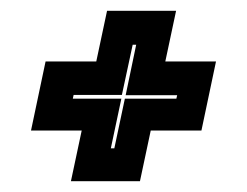

<svg xmlns="http://www.w3.org/2000/svg" viewBox="-20 -480 458 356"><path d="M111.5 -144 131.5 -238H37.5L64.5 -366H158.5L178.5 -460H306.5L286.5 -366H380.5L353.5 -238H259.5L239.5 -144ZM185.5 -205H192L211.5 -297H307L308.5 -303.5H213L232.5 -397H226L206 -304H116.5L115 -297H205Z"/></svg>

Font: Tourney Expanded ExtraBold
Style: Italic
Weight: 800
Width: 7
Italic angle: -12°
Designer: Tyler Finck
Foundry: Etcetera Type Co
Version: Version 1.010; ttfautohint (v1.8.3)